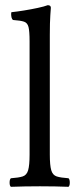

<svg xmlns="http://www.w3.org/2000/svg" viewBox="-20 -718 306 740"><path d="M94 -122V-559Q94 -597 90 -613.5Q86 -630 72.5 -634.5Q59 -639 30 -641Q26 -644 24.5 -650.5Q23 -657 23 -663Q23 -669 24 -671Q44 -673 72 -677.5Q100 -682 125.5 -687.5Q151 -693 164 -698Q176 -698 176 -688Q176 -688 174 -660Q172 -632 172 -583V-122Q172 -81 177.5 -62Q183 -43 198.5 -38Q214 -33 244 -31Q249 -27 249 -14Q249 -2 244 2Q220 1 192 0.5Q164 0 134 0Q104 0 76 0.5Q48 1 22 2Q17 -2 17 -14Q17 -27 22 -31Q52 -33 67.5 -38Q83 -43 88.5 -62Q94 -81 94 -122Z"/></svg>

Font: Pochaevsk
Style: Regular
Weight: 400
Version: Version 1.210; ttfautohint (v1.8.4.7-5d5b)